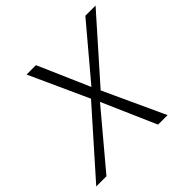

<svg xmlns="http://www.w3.org/2000/svg" viewBox="-172 -821 984 984"><g transform="rotate(-45 319.5 -329.0)"><path d="M-7 0 292 -337 146 -658H214L336 -378L572 -658H646L357 -332L510 0H441L313 -293L67 0Z"/></g></svg>

Font: Ysabeau Infant Light
Style: Italic
Weight: 300
Italic angle: -12°
Designer: Christian Thalmann (Catharsis Fonts)
Version: Version 2.001;gftools[0.9.30]; featfreeze: ss01,ss02,lnum